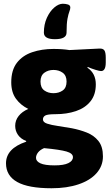

<svg xmlns="http://www.w3.org/2000/svg" viewBox="-20 -792 586 1024"><path d="M255 212Q131 212 71.5 178.5Q12 145 12 79Q12 0 119 -36L120 -40Q91 -51 76 -72.5Q61 -94 61 -121Q61 -150 79.5 -173.5Q98 -197 131 -211Q90 -231 65 -265.5Q40 -300 40 -353Q40 -418 70 -457Q100 -496 151.5 -513.5Q203 -531 265 -531Q314 -531 350 -525L510 -533Q529 -534 536.5 -523.5Q544 -513 544 -484V-459Q544 -413 519 -413Q511 -413 489.5 -419.5Q468 -426 448 -435L446 -431Q491 -401 491 -342Q491 -287 462.5 -251.5Q434 -216 385 -199.5Q336 -183 276 -183Q234 -183 221.5 -176Q209 -169 209 -155Q209 -140 231.5 -132.5Q254 -125 289.5 -120Q325 -115 363 -108Q405 -100 443 -85Q481 -70 505 -40Q529 -10 529 42Q529 93 495 131.5Q461 170 399 191Q337 212 255 212ZM265 -295Q294 -295 314.5 -309.5Q335 -324 335 -357Q335 -389 314.5 -404Q294 -419 265 -419Q237 -419 216.5 -404Q196 -389 196 -357Q196 -324 216.5 -309.5Q237 -295 265 -295ZM271 90Q320 90 344.5 78Q369 66 369 46Q369 26 334.5 16Q300 6 215 -2Q194 7 183 21Q172 35 172 50Q172 68 195.5 79Q219 90 271 90ZM273 -583Q214 -583 214 -618Q214 -662 230 -697Q246 -732 269.5 -752Q293 -772 315 -772Q330 -772 342.5 -768Q355 -764 355 -752Q355 -743 350 -730.5Q345 -718 340 -692.5Q335 -667 335 -618Q335 -583 273 -583Z"/></svg>

Font: Asap ExtraBold
Style: Regular
Weight: 800
Designer: Pablo Cosgaya
Foundry: Omnibus-Type
Version: Version 3.001; ttfautohint (v1.8.4.7-5d5b)